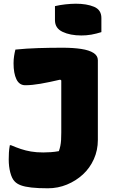

<svg xmlns="http://www.w3.org/2000/svg" viewBox="-20 -814 640 1034"><path d="M317 -557Q374 -557 417 -550.5Q460 -544 483.5 -529Q507 -514 507 -490Q507 -434 507 -390.5Q507 -347 507 -309.5Q507 -272 507 -235Q507 -198 507 -155.5Q507 -113 507 -60Q507 -5 485.5 43Q464 91 426.5 125.5Q389 160 340.5 180Q292 200 238 200Q185 200 149.5 196Q114 192 92.5 184Q71 176 59 163Q44 148 35.5 115.5Q27 83 27 45Q27 27 28 8Q29 -11 33 -32H39Q67 -20 92.5 -11.5Q118 -3 147 2Q176 7 213 7Q232 7 253.5 5.5Q275 4 297 0Q302 -14 305 -28.5Q308 -43 309 -60.5Q310 -78 310 -100Q310 -142 310 -175.5Q310 -209 310 -240.5Q310 -272 310 -305.5Q310 -339 310 -381L304 -385Q274 -378 247.5 -372.5Q221 -367 198 -363Q175 -359 154.5 -357Q134 -355 116 -355Q84 -355 68.5 -387Q53 -419 53 -473Q53 -494 56 -513Q59 -532 63 -547Q92 -550 123 -552Q154 -554 185.5 -555Q217 -556 250 -556.5Q283 -557 317 -557ZM276 -781Q289 -784 303 -786.5Q317 -789 331.5 -790.5Q346 -792 360.5 -793Q375 -794 388 -794Q447 -794 486.5 -777.5Q526 -761 526 -717V-641Q513 -637 499.5 -633.5Q486 -630 472 -627.5Q458 -625 444 -624Q430 -623 418 -623Q358 -623 317 -642.5Q276 -662 276 -705Z"/></svg>

Font: Recursive Monospace Casual Black
Style: Regular
Weight: 900
Version: Version 1.047